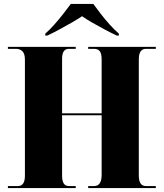

<svg xmlns="http://www.w3.org/2000/svg" viewBox="-20 -951 827 971"><path d="M20 0V-10H70Q106 -10 106 -62V-650Q106 -678 94 -691Q82 -704 61 -704H20V-714H363V-704H328Q294 -704 294 -654V-378H494V-651Q494 -679 485 -691.5Q476 -704 455 -704H426V-714H768V-704H718Q682 -704 682 -651V-63Q682 -10 718 -10H768V0H426V-10H456Q494 -10 494 -67V-368H294V-62Q294 -10 328 -10H363V0ZM209 -781Q231 -800 254.5 -826.5Q278 -853 300 -881Q322 -909 338 -931H452Q468 -909 489.5 -881Q511 -853 535 -826.5Q559 -800 581 -781V-771H571Q545 -783 512 -800.5Q479 -818 447.5 -836Q416 -854 395 -869Q373 -854 341.5 -836Q310 -818 277.5 -800.5Q245 -783 219 -771H209Z"/></svg>

Font: Noto Serif Display SemiCondensed Black
Style: Regular
Weight: 900
Width: 4
Designer: Monotype Design Team
Foundry: Monotype Imaging Inc.
Version: Version 2.009